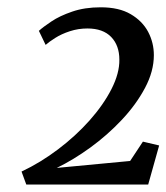

<svg xmlns="http://www.w3.org/2000/svg" viewBox="-20 -928 456 526"><path d="M52 -422.5 39 -458Q91 -482.5 139.2 -519Q187.5 -555.5 225.5 -598.2Q263.5 -641 285.5 -684.2Q307.5 -727.5 307 -764.5Q307 -803.5 284.5 -826.8Q262 -850 219.5 -850Q194.5 -850 171.5 -842.5Q148.5 -835 131.5 -824.2Q114.5 -813.5 105 -805L86.5 -843.5Q98 -854 120.8 -869.2Q143.5 -884.5 177.8 -896.2Q212 -908 256 -908Q306 -908 338 -889.2Q370 -870.5 385.8 -840.8Q401.5 -811 401.5 -777Q401.5 -732.5 377.2 -687Q353 -641.5 313.8 -599.8Q274.5 -558 227.8 -524Q181 -490 135.5 -468L336.5 -487L371.5 -540L416 -529.5L386 -422.5Z"/></svg>

Font: Merriweather 24pt Medium
Style: Italic
Weight: 500
Italic angle: -7.8°
Version: Version 2.101